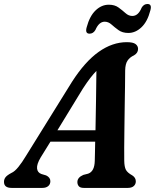

<svg xmlns="http://www.w3.org/2000/svg" viewBox="-44 -918 758 938"><path d="M154.5 -148.5Q135 -115.5 137 -95.2Q139 -75 158 -68L181.5 -61Q202 -51 202 -33Q202 -17.5 191.5 -8.8Q181 0 163 0H12.5Q-24.5 0 -24.5 -29.5Q-24.5 -42 -17.2 -51.8Q-10 -61.5 11.5 -73Q28 -80 46.2 -102.8Q64.5 -125.5 83 -156.5L307.5 -518Q371 -617 438 -664.5Q505 -712 575.5 -712Q606 -712 618.2 -702.8Q630.5 -693.5 630.5 -679Q630.5 -659 610.5 -647.5Q590.5 -638.5 579.2 -622Q568 -605.5 567.5 -573.5Q567.5 -544 566.8 -497.5Q566 -451 565.2 -397.2Q564.5 -343.5 563.8 -291Q563 -238.5 562.8 -196.5Q562.5 -154.5 563 -132.5Q563.5 -103.5 570.8 -89Q578 -74.5 602.5 -61Q619.5 -50 619.5 -32Q619.5 -18 609.5 -9Q599.5 0 580.5 0H365.5Q348 0 341 -8.2Q334 -16.5 334 -28.5Q334 -51 363 -63.5L386.5 -69.5Q418 -80.5 419 -132.5Q419.5 -149.5 420 -173.5Q420.5 -197.5 421 -226H202.5ZM360.5 -484.5 236.5 -281.5H422.5Q424 -353.5 425.2 -432.8Q426.5 -512 427 -571.5Q413.5 -558 397 -536.8Q380.5 -515.5 360.5 -484.5ZM583 -757Q554 -757 535 -770.8Q516 -784.5 500.8 -798.2Q485.5 -812 467.5 -812Q439.5 -812 422 -771.5Q411.5 -753.5 393.5 -753.5Q370.5 -753.5 379.5 -785Q394 -839.5 423 -867.2Q452 -895 487.5 -895Q516.5 -895 535.2 -881.2Q554 -867.5 569.2 -853.8Q584.5 -840 602.5 -840Q631.5 -840 648 -880.5Q658.5 -898.5 676.5 -898.5Q699.5 -898.5 690.5 -867Q676.5 -812.5 647.2 -784.8Q618 -757 583 -757Z"/></svg>

Font: Fraunces 9pt S050 SemiBold
Style: Italic
Weight: 600
Italic angle: -16°
Version: Version 1.000; ttfautohint (v1.8.3)